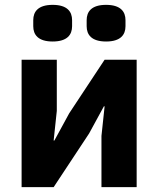

<svg xmlns="http://www.w3.org/2000/svg" viewBox="-20 -771 652 791"><path d="M69 -525H214V-314L201 -192H204L265 -304L411 -525H543V0H398V-211L411 -333H408L347 -221L201 0H69ZM197 -600C137 -600 117 -628 117 -663V-688C117 -723 137 -751 197 -751C257 -751 277 -723 277 -688V-663C277 -628 257 -600 197 -600ZM417 -600C357 -600 337 -628 337 -663V-688C337 -723 357 -751 417 -751C477 -751 497 -723 497 -688V-663C497 -628 477 -600 417 -600Z"/></svg>

Font: Plexus Sans Bold
Style: Regular
Weight: 700
Version: Version 2.001;PS 002.001;hotconv 1.0.70;makeotf.lib2.5.58329